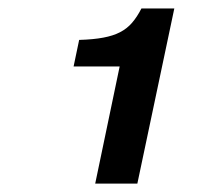

<svg xmlns="http://www.w3.org/2000/svg" viewBox="-20 -754 481 456"><path d="M206.1 -317.9 264.2 -596.2H154.8L168 -659.2Q201.7 -660.2 225.1 -664.6Q248.5 -668.9 265.1 -677.5Q281.7 -686 293.7 -700Q305.7 -713.9 315.9 -733.9H394L306.2 -317.9Z"/></svg>

Font: Clear Sans Medium
Style: Italic
Weight: 500
Italic angle: -12°
Foundry: Intel Corporation
Version: Version 1.00